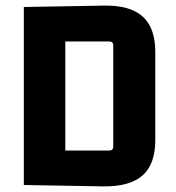

<svg xmlns="http://www.w3.org/2000/svg" viewBox="-20 -660 629 685"><path d="M370 -512H213V-123H370Q384 -123 384 -137V-498Q384 -512 370 -512ZM65 0V-635L349 -640Q443 -642 488.5 -601.5Q534 -561 534 -475V-160Q534 -74 488.5 -34Q443 6 349 5Z"/></svg>

Font: Gemunu Libre ExtraLight ExtraBold
Style: Regular
Weight: 800
Version: Version 1.100